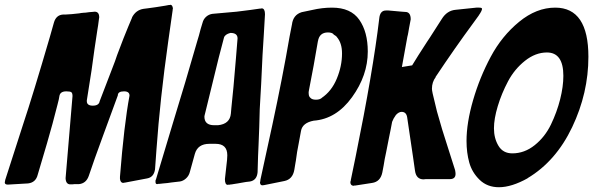

<svg xmlns="http://www.w3.org/2000/svg" viewBox="-99 -784 2487 805"><path d="M19 -15 -66 -10Q-79 -10 -79 -19Q-79 -22 -77 -30L-2 -263Q39 -386 110 -629L127 -689Q136 -721 165 -723H175Q200 -724 233 -728Q237 -729 241.5 -729.5Q246 -730 251.5 -730.5Q257 -731 260 -731Q265 -732 275 -733Q285 -734 288 -734L298 -735Q317 -735 317 -711L316 -705Q312 -673 309 -657Q304 -624 297 -577Q289 -510 265 -363V-360Q265 -341 290 -341Q316 -341 319 -360L367 -485Q387 -536 392 -553Q422 -633 439 -673L455 -711L454 -710Q470 -742 503 -747L519 -749Q551 -753 593 -760L609 -763H612L616 -764Q624 -763 626 -749L625 -744V-742L606 -608Q572 -368 557 -157L551 -74Q546 -41 518 -36Q502 -33 470.5 -27Q439 -21 423 -18H421L417 -17Q406 -18 404 -34V-43Q421 -260 444 -383Q444 -401 421 -401Q395 -401 395 -384Q365 -301 333 -215Q295 -112 273 -46Q262 -15 232 -12H213Q208 -11 196 -11Q177 -11 176 -37L205 -381Q205 -393 200.5 -397Q196 -401 179 -401Q153 -401 150 -381Q149 -371 142 -345Q122 -265 98 -183L59 -51Q51 -19 19 -15Z M873 -11 863 -10H866L862 -9L863 -10H861L856 -9Q844 -9 844 -33L853 -114L854 -133Q854 -181 805 -181H779Q730 -181 718 -139L697 -63Q693 -47 681 -36Q669 -25 655 -23L646 -22Q628 -20 620 -19Q614 -18 602.5 -16.5Q591 -15 586 -15L568 -13H564L560 -12Q553 -12 553 -21V-26Q553 -29 555 -32L625 -265Q678 -437 729 -615L735 -635Q737 -644 742 -661.5Q747 -679 750 -688Q754 -704 765.5 -714Q777 -724 792 -726L893 -735Q959 -743 991 -748H994L999 -749Q1012 -748 1012 -724L1007 -638Q1002 -572 996 -432Q995 -415 993 -379.5Q991 -344 990 -326L988 -252Q986 -202 985 -175Q983 -140 981 -62Q978 -28 949 -23L932 -21Q914 -18 909 -17Q905 -16 898 -15Q891 -14 885 -13Q879 -12 873 -11ZM890 -537 897 -623Q897 -646 867 -646Q844 -640 840 -626L818 -542Q780 -386 761 -309Q758 -298 758 -295Q758 -259 799 -259H815Q865 -264 869 -308L871 -331Q877 -389 880 -421Q888 -514 890 -537Z M1093 -25 1009 -8Q1008 -8 1005.5 -7.5Q1003 -7 1001 -7Q991 -7 991 -21L992 -22Q992 -24 992.5 -26Q993 -28 993 -31L1043 -261Q1086 -461 1115 -630L1125 -681Q1130 -722 1166 -733L1209 -742Q1252 -752 1293 -752Q1372 -752 1407.5 -701Q1443 -650 1443 -568Q1443 -468 1377 -376.5Q1311 -285 1216 -278Q1169 -269 1163 -235L1154 -186Q1146 -148 1141 -107V-108L1135 -72Q1128 -32 1093 -25ZM1216 -509 1196 -404V-402L1195 -399Q1195 -388 1196.5 -382.5Q1198 -377 1205 -371.5Q1212 -366 1226 -366Q1243 -366 1252 -375L1249 -373Q1291 -401 1313 -454Q1335 -507 1335 -560Q1335 -604 1313 -629L1315 -627Q1310 -634 1297 -641L1301 -639Q1294 -648 1276 -648Q1240 -648 1234 -611V-612Z M1461 -17 1390 -6H1387L1382 -5Q1370 -7 1370 -20V-22Q1371 -23 1371.5 -25Q1372 -27 1372 -30L1392 -127Q1465 -486 1491 -706Q1494 -740 1519 -740H1530Q1539 -739 1558 -737.5Q1577 -736 1586 -735L1600 -734Q1623 -734 1623 -703L1616 -666Q1615 -658 1613 -648.5Q1611 -639 1611 -638Q1609 -632 1609 -630L1586 -503L1629 -510Q1650 -545 1691 -608L1703 -626Q1719 -652 1753 -704Q1775 -740 1812 -743L1898 -752H1910Q1922 -752 1922 -747Q1922 -739 1908 -719L1909 -720L1885 -687Q1809 -584 1727 -461H1728Q1712 -440 1712 -412Q1712 -406 1715 -392L1733 -317Q1753 -244 1780 -162L1809 -71Q1811 -61 1811 -55Q1811 -33 1787 -33H1686L1677 -32Q1646 -32 1641 -68L1638 -89Q1637 -100 1633 -124L1608 -293Q1604 -315 1585 -315Q1573 -315 1561 -302Q1550 -287 1545 -273Q1543 -264 1539 -241.5Q1535 -219 1532 -207Q1532 -204 1520 -146Q1516 -126 1514 -117Q1513 -109 1509.5 -90Q1506 -71 1504 -61Q1496 -22 1461 -17Z M2368 -546Q2368 -394 2300 -251Q2232 -108 2113 -37H2114Q2046 1 1993 1Q1944 1 1912 -30Q1880 -61 1868.5 -102.5Q1857 -144 1857 -193Q1857 -269 1884.5 -364Q1912 -459 1958.5 -546Q2005 -633 2077.5 -692.5Q2150 -752 2229 -752Q2368 -752 2368 -546ZM2049 -141Q2100 -141 2143 -175.5Q2186 -210 2211 -262Q2236 -314 2249.5 -367.5Q2263 -421 2263 -466Q2263 -564 2194 -564Q2146 -564 2102 -529Q2058 -494 2031 -443Q2004 -392 1988 -339Q1972 -286 1972 -246Q1972 -204 1991 -172.5Q2010 -141 2049 -141Z"/></svg>

Font: Bangerz Fix
Style: Regular
Weight: 400
Designer: vernon adams
Foundry: Vernon Adams
Version: Version 2.10;December 28, 2023;FontCreator 13.0.0.2683 64-bi